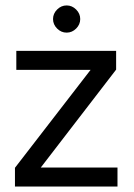

<svg xmlns="http://www.w3.org/2000/svg" viewBox="-20 -686 494 706"><path d="M35 0V-69L313 -429H40V-499H407V-430L130 -70H412V0ZM225 -566Q205 -566 190 -581Q175 -596 175 -616Q175 -636 190 -651Q205 -666 225 -666Q245 -666 260 -651Q275 -636 275 -616Q275 -596 260 -581Q245 -566 225 -566Z"/></svg>

Font: DM Sans 20pt
Style: Regular
Weight: 400
Version: Version 4.004;gftools[0.9.30]